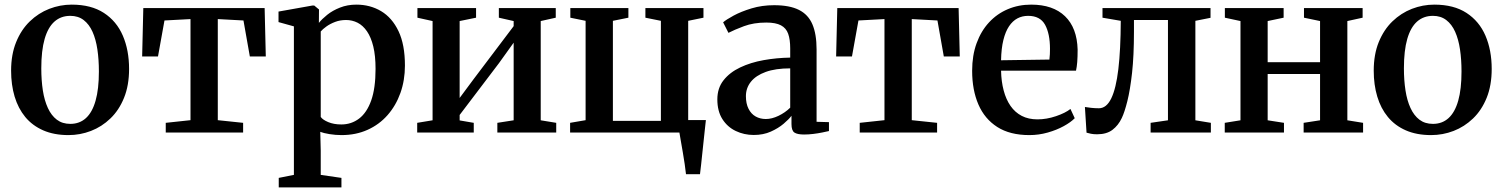

<svg xmlns="http://www.w3.org/2000/svg" viewBox="-20 -573 6496 830"><path d="M28 -267.5Q28 -337.5 49.8 -391Q71.5 -444.5 108.8 -480.5Q146 -516.5 193 -534.8Q240 -553 290 -553Q374 -553 429 -517.2Q484 -481.5 511 -418.8Q538 -356 538 -275Q538 -204 516.2 -150.2Q494.5 -96.5 457.2 -60.8Q420 -25 373.2 -7Q326.5 11 276 11Q213.5 11 166.8 -9.5Q120 -30 89.2 -67.2Q58.5 -104.5 43.2 -155.5Q28 -206.5 28 -267.5ZM284 -37.5Q324 -37.5 351.5 -62.5Q379 -87.5 393.2 -137.8Q407.5 -188 407.5 -264Q407.5 -315.5 401 -359.2Q394.5 -403 380 -435.5Q365.5 -468 341.8 -486.2Q318 -504.5 284 -504.5Q243.5 -504.5 215.5 -479.8Q187.5 -455 173 -404.8Q158.5 -354.5 158.5 -277.5Q158.5 -226 165.2 -182.2Q172 -138.5 187 -106Q202 -73.5 225.8 -55.5Q249.5 -37.5 284 -37.5Z M696.5 0V-42L803.5 -53.5V-490.5L691 -484.5L663 -329H594.5L599.5 -538H1124L1129 -329H1060L1032.5 -484.5L921.5 -490.5V-53.5L1031 -42V0Z M1185 237V196L1250.5 183V-459L1184 -477.5V-523L1330 -549H1338.5L1359 -532L1358.5 -474Q1371.5 -490.5 1394.5 -509Q1417.5 -527.5 1449.8 -540.2Q1482 -553 1520.5 -553Q1580 -553 1627.5 -524.8Q1675 -496.5 1702.8 -438.2Q1730.5 -380 1730.5 -289.5Q1730.5 -226 1711 -171.2Q1691.5 -116.5 1655.5 -75.5Q1619.5 -34.5 1569 -11.8Q1518.5 11 1456.5 11Q1430.5 11 1404.5 6.8Q1378.5 2.5 1364.5 -3L1366.5 78V183L1456 196V237ZM1455.5 -35Q1499 -35 1532.5 -60.5Q1566 -86 1584.8 -139Q1603.5 -192 1603.5 -275Q1603.5 -331.5 1593.8 -371.8Q1584 -412 1566.5 -437.5Q1549 -463 1525.8 -474.8Q1502.5 -486.5 1476 -486.5Q1450 -486.5 1428.5 -478.2Q1407 -470 1391 -458.5Q1375 -447 1366.5 -437V-67.5Q1374.5 -55.5 1398.8 -45.2Q1423 -35 1455.5 -35Z M1783.5 0V-42L1850 -53V-482L1784.5 -496.5V-538H2038V-496.5L1967 -482V-149.5L2027.5 -231L2200.5 -460V-482L2136.5 -496.5V-538H2382.5V-496.5L2317.5 -482V-53L2384.5 -42V0H2130V-42L2200.5 -53V-388.5L2137 -300L1967 -76V-52.5L2028 -42V0Z M2945.5 180Q2943.5 160.5 2939.8 135.8Q2936 111 2931.8 85.8Q2927.5 60.5 2923.5 38Q2919.5 15.5 2917 0H2444.5V-42L2511.5 -53.5V-483L2445.5 -496.5V-538H2696.5V-496.5L2629.5 -483V-50.5H2837V-483L2770 -496.5V-538H3021V-496.5L2955 -483V-54H3031.5Q3029.5 -35 3026.8 -11.2Q3024 12.5 3021.5 38.5Q3019 64.5 3016 90.2Q3013 116 3010.8 139.2Q3008.5 162.5 3006 180Z M3238.5 10.5Q3196.5 10.5 3160.5 -6.8Q3124.5 -24 3102.8 -58.2Q3081 -92.5 3081 -143.5Q3081 -192 3107.8 -226Q3134.5 -260 3179.8 -281.5Q3225 -303 3281 -313Q3337 -323 3396 -324V-363.5Q3396 -402.5 3387.2 -427Q3378.5 -451.5 3356 -463.5Q3333.5 -475.5 3292.5 -475.5Q3238 -475.5 3196 -459.8Q3154 -444 3129 -431L3106 -476.5Q3119 -488 3151.2 -505.5Q3183.5 -523 3228.8 -536.8Q3274 -550.5 3326.5 -550.5Q3393.5 -550.5 3433.8 -530.2Q3474 -510 3492 -467.8Q3510 -425.5 3510 -359.5V-46.5L3563.5 -45V-6.5Q3552.5 -4 3534.2 -0.2Q3516 3.5 3495.5 6Q3475 8.5 3456 8.5Q3427 8.5 3414.2 0Q3401.5 -8.5 3401.5 -37V-72.5Q3390.5 -57.5 3367.5 -38Q3344.5 -18.5 3312 -4Q3279.5 10.5 3238.5 10.5ZM3290.5 -58.5Q3316.5 -58.5 3345.2 -72.2Q3374 -86 3396 -107.5V-277.5Q3332.5 -277.5 3290 -262Q3247.5 -246.5 3226 -219.5Q3204.5 -192.5 3204.5 -157.5Q3204.5 -125 3215.8 -102.8Q3227 -80.5 3246.5 -69.5Q3266 -58.5 3290.5 -58.5Z M3696.5 0V-42L3803.5 -53.5V-490.5L3691 -484.5L3663 -329H3594.5L3599.5 -538H4124L4129 -329H4060L4032.5 -484.5L3921.5 -490.5V-53.5L4031 -42V0Z M4430 11Q4346 11 4291.2 -24Q4236.5 -59 4209.5 -121.5Q4182.5 -184 4182.5 -267Q4182.5 -333.5 4201.8 -386.2Q4221 -439 4255.5 -476.2Q4290 -513.5 4336.5 -533.2Q4383 -553 4437.5 -553Q4532 -553 4584 -502.8Q4636 -452.5 4638.5 -358.5Q4638.5 -327 4636.8 -305Q4635 -283 4631.5 -267.5H4307.5Q4308.5 -220.5 4318.8 -181.8Q4329 -143 4348.5 -115Q4368 -87 4397 -72Q4426 -57 4465 -57Q4504.5 -57 4545 -70.8Q4585.5 -84.5 4607.5 -102L4626 -62Q4609 -44.5 4578.5 -27.8Q4548 -11 4509.2 0Q4470.5 11 4430 11ZM4307.5 -312.5 4516.5 -315.5Q4518 -326.5 4518.5 -338.8Q4519 -351 4519 -362Q4519 -427 4497.8 -465.8Q4476.5 -504.5 4424.5 -504.5Q4399 -504.5 4378.2 -493.5Q4357.5 -482.5 4342 -459.5Q4326.5 -436.5 4317.5 -400Q4308.5 -363.5 4307.5 -312.5Z M4722.5 7.5Q4707.5 7.5 4696 5.2Q4684.5 3 4677 0.5L4670 -110.5Q4680.5 -108.5 4697.2 -106.8Q4714 -105 4730.5 -105Q4763 -105 4783.8 -147.5Q4804.5 -190 4814.5 -274Q4824.5 -358 4825 -483L4746 -496.5V-538H5213V-496L5147.5 -483V-53L5214.5 -42V0H4954V-42L5029 -53V-486.5H4882V-436.5Q4882 -332 4873.8 -258Q4865.5 -184 4853.5 -136Q4841.5 -88 4829.5 -63Q4814.5 -31 4789.2 -11.8Q4764 7.5 4722.5 7.5Z M5274.5 0V-42L5342.5 -53V-482L5275 -496.5V-538H5529V-496.5L5460 -482V-304H5686.5V-482L5617 -496.5V-538H5870.5V-496.5L5804.5 -482V-53L5872.5 -42V0H5615.5V-42L5686.5 -53V-253H5460V-53L5530.5 -42V0Z M5918.5 -267.5Q5918.5 -337.5 5940.2 -391Q5962 -444.5 5999.2 -480.5Q6036.5 -516.5 6083.5 -534.8Q6130.5 -553 6180.5 -553Q6264.5 -553 6319.5 -517.2Q6374.5 -481.5 6401.5 -418.8Q6428.5 -356 6428.5 -275Q6428.5 -204 6406.8 -150.2Q6385 -96.5 6347.8 -60.8Q6310.5 -25 6263.8 -7Q6217 11 6166.5 11Q6104 11 6057.2 -9.5Q6010.5 -30 5979.8 -67.2Q5949 -104.5 5933.8 -155.5Q5918.5 -206.5 5918.5 -267.5ZM6174.5 -37.5Q6214.5 -37.5 6242 -62.5Q6269.5 -87.5 6283.8 -137.8Q6298 -188 6298 -264Q6298 -315.5 6291.5 -359.2Q6285 -403 6270.5 -435.5Q6256 -468 6232.2 -486.2Q6208.5 -504.5 6174.5 -504.5Q6134 -504.5 6106 -479.8Q6078 -455 6063.5 -404.8Q6049 -354.5 6049 -277.5Q6049 -226 6055.8 -182.2Q6062.5 -138.5 6077.5 -106Q6092.5 -73.5 6116.2 -55.5Q6140 -37.5 6174.5 -37.5Z"/></svg>

Font: Merriweather 60pt SemiBold
Style: Regular
Weight: 600
Version: Version 2.100